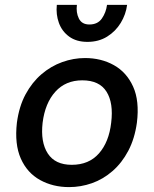

<svg xmlns="http://www.w3.org/2000/svg" viewBox="-20 -752 628 784"><path d="M262 12Q196 12 143.5 -17Q91 -46 65 -104.5Q39 -163 49 -251Q58 -318 84.5 -367Q111 -416 149.5 -449Q188 -482 234 -498.5Q280 -515 327 -515Q393 -515 445 -486Q497 -457 523.5 -398.5Q550 -340 539 -251Q530 -186 504 -136.5Q478 -87 439.5 -53.5Q401 -20 355.5 -4Q310 12 262 12ZM273 -79Q343 -79 384 -125.5Q425 -172 434 -251Q444 -331 415 -377.5Q386 -424 316 -424Q248 -424 206 -377.5Q164 -331 154 -251Q145 -172 175 -125.5Q205 -79 273 -79ZM337 -581Q292 -581 262.5 -602.5Q233 -624 220.5 -658.5Q208 -693 212 -732H294Q290 -701 302 -676.5Q314 -652 345 -652Q379 -652 396 -676.5Q413 -701 417 -732H499Q494 -693 473 -658.5Q452 -624 417.5 -602.5Q383 -581 337 -581Z"/></svg>

Font: Inclusive Sans Medium
Style: Italic
Weight: 500
Italic angle: -7°
Designer: Olivia King
Foundry: Olivia King
Version: Version 2.004